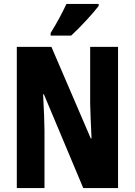

<svg xmlns="http://www.w3.org/2000/svg" viewBox="-20 -951 682 971"><path d="M479 -921V-931H316C295 -886 269 -837 236 -784V-771H340C388 -815 452 -885 479 -921ZM577 0V-714H436V-428C437 -380 439 -334 443 -251H439L240 -714H65V0H205V-291C204 -336 203 -388 198 -474H202L401 0Z"/></svg>

Font: Noto Sans Gujarati UI ExtraCondensed ExtraBold
Style: Regular
Weight: 800
Width: 2
Designer: Jelle Bosma - Monotype Design Team, Universal Thirst
Foundry: Monotype Imaging Inc.
Version: Version 2.106